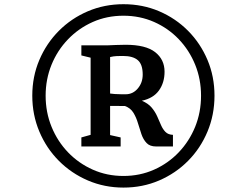

<svg xmlns="http://www.w3.org/2000/svg" viewBox="-20 -934 1088 892"><path d="M130 -489.5Q130 -578.5 162.8 -655.5Q195.5 -732.5 253.5 -790.8Q311.5 -849 388.5 -881.8Q465.5 -914.5 553.5 -914.5Q642.5 -914.5 719.2 -881.8Q796 -849 853.8 -790.8Q911.5 -732.5 944 -655.5Q976.5 -578.5 976.5 -489.5Q976.5 -400.5 944 -322.8Q911.5 -245 853.8 -186.8Q796 -128.5 719.2 -95.5Q642.5 -62.5 553.5 -62.5Q465.5 -62.5 388.5 -95.5Q311.5 -128.5 253.5 -186.8Q195.5 -245 162.8 -322.8Q130 -400.5 130 -489.5ZM192 -489.5Q192 -412.5 219.5 -345Q247 -277.5 296.2 -226.2Q345.5 -175 411.2 -145.8Q477 -116.5 553.5 -116.5Q630 -116.5 695.8 -145.8Q761.5 -175 810.5 -226.5Q859.5 -278 886.8 -345.2Q914 -412.5 914 -489.5Q914 -566 886.8 -633.2Q859.5 -700.5 810.5 -751.8Q761.5 -803 695.8 -832Q630 -861 553.5 -861Q476.5 -861 410.8 -831.8Q345 -802.5 295.8 -751.2Q246.5 -700 219.2 -632.8Q192 -565.5 192 -489.5ZM401 -307.5V-666L358 -676.5V-723.5H442.5Q465.5 -723 482.8 -723.5Q500 -724 518.5 -725Q537 -726 563.5 -726Q657 -726 700.8 -691.8Q744.5 -657.5 744.5 -601Q744.5 -550 718.5 -513.8Q692.5 -477.5 639 -466Q668.5 -453.5 684.8 -434Q701 -414.5 710.5 -393Q720 -371.5 728.2 -352.5Q736.5 -333.5 748.8 -321Q761 -308.5 783.5 -307.5V-253.5H705.5Q676 -253.5 660.8 -269.8Q645.5 -286 637 -310.8Q628.5 -335.5 620.8 -362Q613 -388.5 599.8 -410.2Q586.5 -432 560.5 -441.5L491.5 -442V-306.5L540.5 -295.5V-253.5H358V-295.5ZM491.5 -499.5Q499.5 -498 513 -497.2Q526.5 -496.5 540.2 -496.2Q554 -496 563.5 -496Q597.5 -496 620.2 -523Q643 -550 643 -587.5Q643 -635 620.2 -654.5Q597.5 -674 551.5 -674Q537.5 -674 523 -673.5Q508.5 -673 491.5 -669Z"/></svg>

Font: Merriweather 24pt Medium
Style: Italic
Weight: 500
Italic angle: -7.8°
Version: Version 2.101